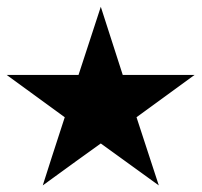

<svg xmlns="http://www.w3.org/2000/svg" viewBox="-20 -653 601 572"><path d="M453.1 -100.6Q395.5 -142.6 280.3 -225.6Q315.4 -252 386.7 -303.7Q409.2 -236.3 453.1 -100.6ZM559.6 -429.7Q502 -387.7 386.7 -303.7Q351.6 -278.3 280.3 -225.6Q222.7 -184.6 107.4 -100.6Q128.9 -168.9 172.9 -303.7Q115.2 -345.7 0 -429.7Q71.3 -429.7 213.9 -429.7Q236.3 -498 280.3 -632.8Q301.8 -565.4 345.7 -429.7Q417 -429.7 559.6 -429.7ZM375 -308.6Q377 -303.7 379.9 -296.9Q381.8 -290 384.8 -283.2Q385.7 -278.3 387.7 -273.4Q389.6 -268.6 391.6 -263.7Q393.6 -258.8 395.5 -253.9Q397.5 -249 399.4 -244.1Q400.4 -239.3 402.3 -234.4Q404.3 -229.5 406.2 -224.6Q408.2 -219.7 410.2 -214.8Q412.1 -210 414.1 -205.1Q415 -200.2 417 -195.3Q418.9 -190.4 420.9 -185.5Q422.9 -180.7 424.8 -175.8Q426.8 -170.9 428.7 -166Q429.7 -161.1 431.6 -156.2Q433.6 -151.4 435.5 -146.5Q437.5 -139.6 440.4 -133.8Q442.4 -127.9 444.3 -122.1Q445.3 -119.1 447.3 -115.2Q445.3 -114.3 442.4 -111.3Q440.4 -113.3 436.5 -116.2Q431.6 -120.1 425.8 -125Q419.9 -128.9 414.1 -132.8Q410.2 -136.7 406.2 -139.6Q402.3 -142.6 398.4 -145.5Q393.6 -148.4 389.6 -152.3Q385.7 -155.3 381.8 -158.2Q377.9 -161.1 373 -164.1Q369.1 -167 365.2 -170.9Q361.3 -173.8 357.4 -176.8Q353.5 -179.7 348.6 -182.6Q344.7 -186.5 340.8 -189.5Q336.9 -192.4 333 -195.3Q328.1 -198.2 324.2 -202.1Q320.3 -205.1 316.4 -208Q312.5 -210.9 307.6 -213.9Q303.7 -217.8 299.8 -220.7Q294.9 -224.6 290 -228.5Q284.2 -232.4 279.3 -236.3Q278.3 -236.3 277.3 -237.3Q277.3 -238.3 277.3 -238.3Q277.3 -239.3 277.3 -240.2Q277.3 -252.9 277.3 -265.6Q277.3 -278.3 277.3 -291Q277.3 -300.8 277.3 -310.5Q277.3 -319.3 277.3 -329.1Q277.3 -337.9 277.3 -347.7Q277.3 -356.4 277.3 -366.2Q277.3 -376 277.3 -384.8Q277.3 -394.5 277.3 -403.3Q277.3 -413.1 276.4 -422.9Q276.4 -431.6 276.4 -441.4Q276.4 -450.2 276.4 -460Q276.4 -468.8 276.4 -478.5Q276.4 -488.3 276.4 -497.1Q276.4 -506.8 276.4 -515.6Q276.4 -525.4 276.4 -535.2Q276.4 -543.9 276.4 -553.7Q276.4 -565.4 276.4 -577.1Q276.4 -587.9 276.4 -599.6Q276.4 -602.5 276.4 -607.4Q278.3 -607.4 284.2 -608.4Q284.2 -606.4 286.1 -601.6Q288.1 -594.7 290 -588.9Q292 -582 293.9 -575.2Q294.9 -571.3 295.9 -566.4Q297.9 -561.5 298.8 -556.6Q300.8 -551.8 301.8 -547.9Q302.7 -543 304.7 -538.1Q305.7 -533.2 307.6 -528.3Q308.6 -524.4 309.6 -519.5Q311.5 -514.6 312.5 -509.8Q314.5 -504.9 315.4 -500Q316.4 -496.1 318.4 -491.2Q319.3 -486.3 321.3 -481.4Q322.3 -476.6 323.2 -472.7Q325.2 -467.8 326.2 -462.9Q328.1 -458 329.1 -453.1Q330.1 -449.2 332 -444.3Q333 -439.5 335 -434.6Q335.9 -429.7 337.9 -424.8Q343.8 -424.8 349.6 -424.8Q355.5 -424.8 361.3 -423.8Q366.2 -423.8 371.1 -423.8Q377 -423.8 381.8 -423.8Q386.7 -423.8 391.6 -423.8Q396.5 -423.8 401.4 -423.8Q406.2 -423.8 411.1 -423.8Q417 -423.8 421.9 -423.8Q426.8 -423.8 431.6 -423.8Q436.5 -423.8 441.4 -423.8Q446.3 -423.8 452.1 -423.8Q457 -423.8 461.9 -423.8Q466.8 -423.8 471.7 -423.8Q476.6 -423.8 481.4 -423.8Q486.3 -423.8 492.2 -423.8Q497.1 -423.8 502 -423.8Q507.8 -423.8 514.6 -423.8Q520.5 -423.8 526.4 -423.8Q529.3 -423.8 534.2 -423.8Q534.2 -421.9 535.2 -418.9Q533.2 -417 529.3 -415Q524.4 -411.1 518.6 -407.2Q512.7 -403.3 506.8 -399.4Q502.9 -396.5 499 -393.6Q495.1 -390.6 490.2 -387.7Q486.3 -384.8 482.4 -381.8Q478.5 -378.9 474.6 -377Q470.7 -374 465.8 -371.1Q461.9 -368.2 458 -365.2Q454.1 -362.3 450.2 -359.4Q445.3 -356.4 441.4 -353.5Q437.5 -351.6 433.6 -348.6Q429.7 -345.7 424.8 -342.8Q420.9 -339.8 417 -336.9Q413.1 -334 409.2 -331.1Q404.3 -328.1 400.4 -326.2Q396.5 -323.2 392.6 -320.3Q387.7 -317.4 383.8 -314.5Q379.9 -311.5 375 -308.6ZM510.7 -414.1Q508.8 -414.1 506.8 -414.1Q503.9 -414.1 502 -414.1Q497.1 -414.1 492.2 -414.1Q486.3 -414.1 481.4 -414.1Q476.6 -414.1 471.7 -414.1Q466.8 -414.1 461.9 -414.1Q457 -414.1 451.2 -414.1Q446.3 -414.1 441.4 -414.1Q436.5 -414.1 431.6 -414.1Q426.8 -414.1 421.9 -414.1Q417 -414.1 411.1 -414.1Q406.2 -414.1 401.4 -414.1Q396.5 -414.1 391.6 -414.1Q386.7 -414.1 381.8 -414.1Q376 -414.1 371.1 -414.1Q366.2 -414.1 361.3 -414.1Q354.5 -414.1 347.7 -414.1Q340.8 -414.1 334 -414.1Q333 -414.1 330.1 -414.1Q330.1 -415 329.1 -416Q329.1 -417 329.1 -418Q327.1 -423.8 325.2 -429.7Q324.2 -435.5 322.3 -441.4Q321.3 -446.3 319.3 -451.2Q318.4 -455.1 316.4 -460Q315.4 -464.8 314.5 -469.7Q312.5 -474.6 311.5 -478.5Q309.6 -483.4 308.6 -488.3Q307.6 -493.2 305.7 -498Q304.7 -502 302.7 -506.8Q301.8 -511.7 300.8 -516.6Q298.8 -521.5 297.9 -525.4Q295.9 -530.3 294.9 -535.2Q293.9 -540 292 -544.9Q291 -548.8 289.1 -553.7Q289.1 -556.6 288.1 -559.6Q287.1 -561.5 286.1 -564.5Q286.1 -562.5 286.1 -559.6Q286.1 -556.6 286.1 -553.7Q286.1 -543.9 286.1 -535.2Q286.1 -525.4 286.1 -515.6Q286.1 -506.8 286.1 -497.1Q286.1 -488.3 287.1 -478.5Q287.1 -468.8 287.1 -460Q287.1 -450.2 287.1 -441.4Q287.1 -431.6 287.1 -422.9Q287.1 -413.1 287.1 -403.3Q287.1 -394.5 287.1 -384.8Q287.1 -376 287.1 -366.2Q287.1 -357.4 287.1 -347.7Q287.1 -337.9 287.1 -329.1Q287.1 -319.3 287.1 -310.5Q287.1 -300.8 287.1 -291Q287.1 -279.3 287.1 -266.6Q287.1 -254.9 287.1 -242.2Q291 -240.2 295.9 -236.3Q300.8 -232.4 305.7 -228.5Q309.6 -225.6 314.5 -222.7Q318.4 -218.8 322.3 -215.8Q326.2 -212.9 330.1 -210Q335 -207 338.9 -203.1Q342.8 -200.2 346.7 -197.3Q350.6 -194.3 355.5 -191.4Q359.4 -187.5 363.3 -184.6Q367.2 -181.6 371.1 -178.7Q375 -175.8 379.9 -171.9Q383.8 -168.9 387.7 -166Q391.6 -163.1 395.5 -160.2Q400.4 -156.2 404.3 -153.3Q408.2 -150.4 412.1 -147.5Q416 -144.5 420.9 -141.6Q422.9 -139.6 424.8 -137.7Q427.7 -135.7 429.7 -134.8Q428.7 -136.7 427.7 -138.7Q426.8 -140.6 425.8 -142.6Q424.8 -147.5 422.9 -152.3Q420.9 -157.2 418.9 -162.1Q417 -167 415 -171.9Q413.1 -176.8 411.1 -181.6Q410.2 -186.5 408.2 -191.4Q406.2 -196.3 404.3 -201.2Q402.3 -206.1 400.4 -210.9Q398.4 -215.8 396.5 -220.7Q395.5 -225.6 393.6 -230.5Q391.6 -235.4 389.6 -240.2Q387.7 -245.1 385.7 -250Q383.8 -255.9 381.8 -260.7Q380.9 -265.6 378.9 -270.5Q377 -275.4 375 -280.3Q372.1 -286.1 370.1 -293Q367.2 -299.8 365.2 -306.6Q365.2 -306.6 365.2 -307.6Q365.2 -307.6 364.3 -307.6Q364.3 -307.6 364.3 -307.6Q364.3 -307.6 364.3 -307.6Q364.3 -307.6 364.3 -307.6Q364.3 -307.6 364.3 -307.6Q364.3 -307.6 364.3 -307.6Q364.3 -307.6 364.3 -307.6Q364.3 -307.6 364.3 -307.6Q364.3 -307.6 364.3 -307.6Q364.3 -308.6 364.3 -308.6Q364.3 -308.6 364.3 -308.6Q364.3 -308.6 364.3 -308.6Q364.3 -308.6 364.3 -308.6Q364.3 -308.6 364.3 -308.6Q364.3 -308.6 364.3 -308.6Q364.3 -308.6 364.3 -308.6Q364.3 -308.6 364.3 -308.6Q364.3 -308.6 364.3 -308.6Q364.3 -308.6 364.3 -308.6Q364.3 -308.6 364.3 -308.6Q364.3 -310.5 363.3 -312.5Q364.3 -312.5 365.2 -313.5Q365.2 -313.5 366.2 -314.5Q371.1 -317.4 377 -321.3Q381.8 -325.2 386.7 -328.1Q390.6 -331.1 394.5 -334Q399.4 -336.9 403.3 -339.8Q407.2 -342.8 411.1 -345.7Q415 -347.7 419.9 -350.6Q423.8 -353.5 427.7 -356.4Q431.6 -359.4 435.5 -362.3Q440.4 -365.2 444.3 -368.2Q448.2 -371.1 452.1 -373Q456.1 -376 460 -378.9Q464.8 -381.8 468.8 -384.8Q472.7 -387.7 476.6 -390.6Q480.5 -393.6 485.4 -396.5Q489.3 -398.4 493.2 -401.4Q497.1 -404.3 501 -407.2Q503.9 -409.2 505.9 -410.2Q508.8 -412.1 510.7 -414.1ZM375 -308.6Q377 -303.7 379.9 -296.9Q381.8 -290 384.8 -283.2Q385.7 -278.3 387.7 -273.4Q389.6 -268.6 391.6 -263.7Q393.6 -258.8 395.5 -253.9Q397.5 -249 399.4 -244.1Q400.4 -239.3 402.3 -234.4Q404.3 -229.5 406.2 -224.6Q408.2 -219.7 410.2 -214.8Q412.1 -210 414.1 -205.1Q415 -200.2 417 -195.3Q418.9 -190.4 420.9 -185.5Q422.9 -180.7 424.8 -175.8Q426.8 -170.9 428.7 -166Q429.7 -161.1 431.6 -156.2Q433.6 -151.4 435.5 -146.5Q437.5 -139.6 440.4 -133.8Q442.4 -127.9 444.3 -122.1Q445.3 -119.1 447.3 -115.2Q445.3 -114.3 442.4 -111.3Q440.4 -113.3 436.5 -116.2Q431.6 -120.1 425.8 -125Q419.9 -128.9 414.1 -132.8Q410.2 -136.7 406.2 -139.6Q402.3 -142.6 398.4 -145.5Q393.6 -148.4 389.6 -152.3Q385.7 -155.3 381.8 -158.2Q377.9 -161.1 373 -164.1Q369.1 -167 365.2 -170.9Q361.3 -173.8 357.4 -176.8Q353.5 -179.7 348.6 -182.6Q344.7 -186.5 340.8 -189.5Q336.9 -192.4 333 -195.3Q328.1 -198.2 324.2 -202.1Q320.3 -205.1 316.4 -208Q312.5 -210.9 307.6 -213.9Q303.7 -217.8 299.8 -220.7Q294.9 -224.6 290 -228.5Q284.2 -232.4 279.3 -236.3Q278.3 -236.3 277.3 -237.3Q277.3 -238.3 277.3 -238.3Q277.3 -239.3 277.3 -240.2Q277.3 -252.9 277.3 -265.6Q277.3 -278.3 277.3 -291Q277.3 -300.8 277.3 -310.5Q277.3 -319.3 277.3 -329.1Q277.3 -337.9 277.3 -347.7Q277.3 -356.4 277.3 -366.2Q277.3 -376 277.3 -384.8Q277.3 -394.5 277.3 -403.3Q277.3 -413.1 276.4 -422.9Q276.4 -431.6 276.4 -441.4Q276.4 -450.2 276.4 -460Q276.4 -468.8 276.4 -478.5Q276.4 -488.3 276.4 -497.1Q276.4 -506.8 276.4 -515.6Q276.4 -525.4 276.4 -535.2Q276.4 -543.9 276.4 -553.7Q276.4 -565.4 276.4 -577.1Q276.4 -587.9 276.4 -599.6Q276.4 -602.5 276.4 -607.4Q278.3 -607.4 284.2 -608.4Q284.2 -606.4 286.1 -601.6Q288.1 -594.7 290 -588.9Q292 -582 293.9 -575.2Q294.9 -571.3 295.9 -566.4Q297.9 -561.5 298.8 -556.6Q300.8 -551.8 301.8 -547.9Q302.7 -543 304.7 -538.1Q305.7 -533.2 307.6 -528.3Q308.6 -524.4 309.6 -519.5Q311.5 -514.6 312.5 -509.8Q314.5 -504.9 315.4 -500Q316.4 -496.1 318.4 -491.2Q319.3 -486.3 321.3 -481.4Q322.3 -476.6 323.2 -472.7Q325.2 -467.8 326.2 -462.9Q328.1 -458 329.1 -453.1Q330.1 -449.2 332 -444.3Q333 -439.5 335 -434.6Q335.9 -429.7 337.9 -424.8Q343.8 -424.8 349.6 -424.8Q355.5 -424.8 361.3 -423.8Q366.2 -423.8 371.1 -423.8Q377 -423.8 381.8 -423.8Q386.7 -423.8 391.6 -423.8Q396.5 -423.8 401.4 -423.8Q406.2 -423.8 411.1 -423.8Q417 -423.8 421.9 -423.8Q426.8 -423.8 431.6 -423.8Q436.5 -423.8 441.4 -423.8Q446.3 -423.8 452.1 -423.8Q457 -423.8 461.9 -423.8Q466.8 -423.8 471.7 -423.8Q476.6 -423.8 481.4 -423.8Q486.3 -423.8 492.2 -423.8Q497.1 -423.8 502 -423.8Q507.8 -423.8 514.6 -423.8Q520.5 -423.8 526.4 -423.8Q529.3 -423.8 534.2 -423.8Q534.2 -421.9 535.2 -418.9Q533.2 -417 529.3 -415Q524.4 -411.1 518.6 -407.2Q512.7 -403.3 506.8 -399.4Q502.9 -396.5 499 -393.6Q495.1 -390.6 490.2 -387.7Q486.3 -384.8 482.4 -381.8Q478.5 -378.9 474.6 -377Q470.7 -374 465.8 -371.1Q461.9 -368.2 458 -365.2Q454.1 -362.3 450.2 -359.4Q445.3 -356.4 441.4 -353.5Q437.5 -351.6 433.6 -348.6Q429.7 -345.7 424.8 -342.8Q420.9 -339.8 417 -336.9Q413.1 -334 409.2 -331.1Q404.3 -328.1 400.4 -326.2Q396.5 -323.2 392.6 -320.3Q387.7 -317.4 383.8 -314.5Q379.9 -311.5 375 -308.6ZM510.7 -414.1Q508.8 -414.1 506.8 -414.1Q503.9 -414.1 502 -414.1Q497.1 -414.1 492.2 -414.1Q486.3 -414.1 481.4 -414.1Q476.6 -414.1 471.7 -414.1Q466.8 -414.1 461.9 -414.1Q457 -414.1 451.2 -414.1Q446.3 -414.1 441.4 -414.1Q436.5 -414.1 431.6 -414.1Q426.8 -414.1 421.9 -414.1Q417 -414.1 411.1 -414.1Q406.2 -414.1 401.4 -414.1Q396.5 -414.1 391.6 -414.1Q386.7 -414.1 381.8 -414.1Q376 -414.1 371.1 -414.1Q366.2 -414.1 361.3 -414.1Q354.5 -414.1 347.7 -414.1Q340.8 -414.1 334 -414.1Q333 -414.1 330.1 -414.1Q330.1 -415 329.1 -416Q329.1 -417 329.1 -418Q327.1 -423.8 325.2 -429.7Q324.2 -435.5 322.3 -441.4Q321.3 -446.3 319.3 -451.2Q318.4 -455.1 316.4 -460Q315.4 -464.8 314.5 -469.7Q312.5 -474.6 311.5 -478.5Q309.6 -483.4 308.6 -488.3Q307.6 -493.2 305.7 -498Q304.7 -502 302.7 -506.8Q301.8 -511.7 300.8 -516.6Q298.8 -521.5 297.9 -525.4Q295.9 -530.3 294.9 -535.2Q293.9 -540 292 -544.9Q291 -548.8 289.1 -553.7Q289.1 -556.6 288.1 -559.6Q287.1 -561.5 286.1 -564.5Q286.1 -562.5 286.1 -559.6Q286.1 -556.6 286.1 -553.7Q286.1 -543.9 286.1 -535.2Q286.1 -525.4 286.1 -515.6Q286.1 -506.8 286.1 -497.1Q286.1 -488.3 287.1 -478.5Q287.1 -468.8 287.1 -460Q287.1 -450.2 287.1 -441.4Q287.1 -431.6 287.1 -422.9Q287.1 -413.1 287.1 -403.3Q287.1 -394.5 287.1 -384.8Q287.1 -376 287.1 -366.2Q287.1 -357.4 287.1 -347.7Q287.1 -337.9 287.1 -329.1Q287.1 -319.3 287.1 -310.5Q287.1 -300.8 287.1 -291Q287.1 -279.3 287.1 -266.6Q287.1 -254.9 287.1 -242.2Q291 -240.2 295.9 -236.3Q300.8 -232.4 305.7 -228.5Q309.6 -225.6 314.5 -222.7Q318.4 -218.8 322.3 -215.8Q326.2 -212.9 330.1 -210Q335 -207 338.9 -203.1Q342.8 -200.2 346.7 -197.3Q350.6 -194.3 355.5 -191.4Q359.4 -187.5 363.3 -184.6Q367.2 -181.6 371.1 -178.7Q375 -175.8 379.9 -171.9Q383.8 -168.9 387.7 -166Q391.6 -163.1 395.5 -160.2Q400.4 -156.2 404.3 -153.3Q408.2 -150.4 412.1 -147.5Q416 -144.5 420.9 -141.6Q422.9 -139.6 424.8 -137.7Q427.7 -135.7 429.7 -134.8Q428.7 -136.7 427.7 -138.7Q426.8 -140.6 425.8 -142.6Q424.8 -147.5 422.9 -152.3Q420.9 -157.2 418.9 -162.1Q417 -167 415 -171.9Q413.1 -176.8 411.1 -181.6Q410.2 -186.5 408.2 -191.4Q406.2 -196.3 404.3 -201.2Q402.3 -206.1 400.4 -210.9Q398.4 -215.8 396.5 -220.7Q395.5 -225.6 393.6 -230.5Q391.6 -235.4 389.6 -240.2Q387.7 -245.1 385.7 -250Q383.8 -255.9 381.8 -260.7Q380.9 -265.6 378.9 -270.5Q377 -275.4 375 -280.3Q372.1 -286.1 370.1 -293Q367.2 -299.8 365.2 -306.6Q365.2 -306.6 365.2 -307.6Q365.2 -307.6 364.3 -307.6Q364.3 -307.6 364.3 -307.6Q364.3 -307.6 364.3 -307.6Q364.3 -307.6 364.3 -307.6Q364.3 -307.6 364.3 -307.6Q364.3 -307.6 364.3 -307.6Q364.3 -307.6 364.3 -307.6Q364.3 -307.6 364.3 -307.6Q364.3 -307.6 364.3 -307.6Q364.3 -308.6 364.3 -308.6Q364.3 -308.6 364.3 -308.6Q364.3 -308.6 364.3 -308.6Q364.3 -308.6 364.3 -308.6Q364.3 -308.6 364.3 -308.6Q364.3 -308.6 364.3 -308.6Q364.3 -308.6 364.3 -308.6Q364.3 -308.6 364.3 -308.6Q364.3 -308.6 364.3 -308.6Q364.3 -308.6 364.3 -308.6Q364.3 -308.6 364.3 -308.6Q364.3 -310.5 363.3 -312.5Q364.3 -312.5 365.2 -313.5Q365.2 -313.5 366.2 -314.5Q371.1 -317.4 377 -321.3Q381.8 -325.2 386.7 -328.1Q390.6 -331.1 394.5 -334Q399.4 -336.9 403.3 -339.8Q407.2 -342.8 411.1 -345.7Q415 -347.7 419.9 -350.6Q423.8 -353.5 427.7 -356.4Q431.6 -359.4 435.5 -362.3Q440.4 -365.2 444.3 -368.2Q448.2 -371.1 452.1 -373Q456.1 -376 460 -378.9Q464.8 -381.8 468.8 -384.8Q472.7 -387.7 476.6 -390.6Q480.5 -393.6 485.4 -396.5Q489.3 -398.4 493.2 -401.4Q497.1 -404.3 501 -407.2Q503.9 -409.2 505.9 -410.2Q508.8 -412.1 510.7 -414.1Z"/></svg>

Font: MoeStarsMC
Style: Regular
Weight: 400
Version: Version 1.0